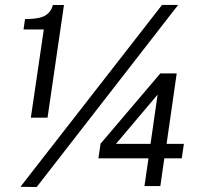

<svg xmlns="http://www.w3.org/2000/svg" viewBox="-20 -751 798 775"><path d="M104.5 -276 156.8 -632H75L81 -673.9Q138.5 -673.9 162.6 -688.3Q186.6 -702.8 193.2 -730.8H238.2L171.9 -276ZM128 4 62.5 3 634 -731H699ZM563.1 0 579.4 -112H377.2L386 -171.1L627.2 -454.8H693.3L652.4 -170.2H722.2L713.7 -112H643.3L627.2 0ZM448 -170.2H587.6L616.2 -369.2Z"/></svg>

Font: Public Sans Medium
Style: Italic
Weight: 500
Italic angle: -8°
Designer: The Public Sans project authors (U.S. Web Design System). Libre Franklin designed by Pablo Impallari and Rodrigo Fuenzal
Version: Version 1.007; ttfautohint (v1.8.1) -l 8 -r 50 -G 200 -x 14 